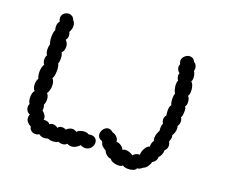

<svg xmlns="http://www.w3.org/2000/svg" viewBox="-117 -903 1291 1091"><g transform="rotate(20 528.5 -357.0)"><path d="M444 -111Q461 -111 468 -104Q480 -106 483 -106Q502 -106 512 -96Q522 -86 522 -71Q522 -53 509 -38.5Q496 -24 475 -24Q462 -24 448 -31Q441 -22 427 -14Q413 -6 398 -6Q385 -6 374 -13Q366 -1 344 -1Q333 -1 323 -6Q308 3 287 3Q272 3 261 -3Q249 2 238 2Q220 2 206 -9Q195 -2 183 -2Q168 -2 157 -11.5Q146 -21 146 -33Q132 -40 122.5 -51Q113 -62 113 -77Q113 -87 117 -96Q105 -100 98 -110.5Q91 -121 91 -133Q91 -144 95 -152Q85 -165 85 -190Q85 -203 88 -214Q91 -225 97 -230Q84 -243 84 -268Q84 -290 93 -303Q85 -321 85 -343Q85 -371 97 -390Q87 -401 87 -420Q87 -435 94 -446Q84 -457 84 -481Q84 -500 89 -510Q81 -525 81 -553Q81 -583 89 -596Q85 -603 85 -618Q85 -639 96 -649Q90 -661 90 -672Q90 -689 102.5 -699.5Q115 -710 131 -710Q142 -710 151.5 -703.5Q161 -697 165 -684Q178 -673 178 -651Q178 -631 167 -613Q173 -604 173 -591Q173 -575 163 -565Q180 -550 180 -526Q180 -504 166 -489Q174 -476 174 -453Q174 -432 169 -424Q177 -411 177 -382Q177 -348 167 -334Q181 -319 181 -291Q181 -277 177 -264.5Q173 -252 167 -244Q180 -231 180 -206Q180 -190 173 -176Q178 -166 178 -151Q178 -144 177 -142Q206 -119 201 -95Q214 -96 224.5 -93Q235 -90 239 -82Q249 -89 261 -89Q277 -89 290 -78Q297 -91 317 -91Q327 -91 339 -85Q345 -92 354.5 -97Q364 -102 374 -102Q388 -102 400 -93Q404 -101 417.5 -106Q431 -111 444 -111ZM937 -412Q937 -399 935 -388.5Q933 -378 929 -375Q937 -367 937 -350Q937 -332 928 -323Q931 -314 931 -306Q931 -282 918 -263Q920 -255 920 -250Q920 -240 913 -222Q920 -211 920 -198Q920 -179 906 -167Q906 -153 901 -140Q896 -127 887 -120Q888 -109 881 -97Q874 -85 862 -80Q861 -68 850.5 -52.5Q840 -37 829 -34Q825 -31 818 -26Q811 -21 805.5 -19Q800 -17 794 -17Q791 -7 777.5 -1.5Q764 4 747 4Q724 4 713 -5Q707 4 685 4Q670 4 655.5 -1.5Q641 -7 635 -17Q624 -16 609.5 -27.5Q595 -39 592 -51Q577 -59 568.5 -67.5Q560 -76 555 -94Q540 -98 533 -107.5Q526 -117 526 -128Q526 -145 538 -159.5Q550 -174 566 -174Q580 -174 593 -162Q610 -158 621.5 -145.5Q633 -133 633 -118Q644 -120 659.5 -110.5Q675 -101 680 -87Q688 -93 699 -93Q710 -93 722.5 -88.5Q735 -84 744 -77Q750 -86 761.5 -91Q773 -96 783 -95Q782 -113 793.5 -133.5Q805 -154 820 -158Q819 -165 822 -177.5Q825 -190 831 -196Q827 -203 827 -214Q827 -226 831.5 -239Q836 -252 841 -260L840 -279Q840 -295 846 -306Q838 -317 838 -330Q838 -345 848 -355Q845 -373 845 -385Q845 -413 855 -420Q847 -432 847 -461Q847 -483 852 -488Q846 -498 842 -513Q838 -528 838 -542Q838 -558 843 -565Q839 -569 836 -577.5Q833 -586 833 -594Q833 -603 836 -607Q828 -613 823 -622Q818 -631 818 -641Q818 -649 822 -656Q816 -667 816 -676Q816 -693 830 -705.5Q844 -718 860 -718Q882 -718 892 -696Q911 -684 911 -660Q911 -655 909 -647Q914 -641 917 -629.5Q920 -618 920 -607Q920 -595 915 -585Q924 -579 928.5 -564Q933 -549 933 -533Q933 -511 925 -503Q930 -500 934 -489.5Q938 -479 938 -467Q938 -449 930 -441Q937 -435 937 -412Z"/></g></svg>

Font: Pangolin
Style: Regular
Weight: 400
Designer: Kevin Burke
Foundry: Google, Inc.
Version: Version 1.101